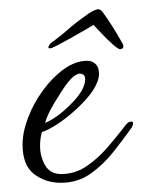

<svg xmlns="http://www.w3.org/2000/svg" viewBox="-20 -391 309 417"><path d="M112 6Q79 6 54 -13Q29 -32 29 -77Q29 -104 41 -135.5Q53 -167 73.5 -195Q94 -223 119 -241Q144 -259 170 -259Q180 -259 187.5 -252Q195 -245 195 -231Q195 -200 148 -156Q129 -138 108.5 -124Q88 -110 71 -104Q67 -91 67 -74Q67 -51 78 -32Q89 -13 113 -13Q143 -13 168 -30Q193 -47 214 -71.5Q235 -96 251 -117Q258 -127 265 -127Q269 -127 269 -123Q269 -121 268 -118.5Q267 -116 266 -114Q249 -90 227 -62Q205 -34 177 -14Q149 6 112 6ZM78 -124Q104 -135 132 -163Q165 -195 165 -219Q165 -231 153 -231Q137 -231 109 -185Q84 -147 78 -124ZM241 -284Q237 -284 224.5 -295Q212 -306 200 -319Q188 -332 183 -337Q177 -333 163 -325Q149 -317 133 -308Q117 -299 104.5 -292.5Q92 -286 89 -286Q83 -286 86 -291Q87 -294 90 -297Q112 -313 127 -326.5Q142 -340 173 -362Q181 -367 186 -369Q191 -371 192 -371Q195 -371 198 -369.5Q201 -368 205 -362Q217 -345 225.5 -331.5Q234 -318 247 -295Q248 -293 248 -289Q246 -284 241 -284Z"/></svg>

Font: Corinthia
Style: Regular
Weight: 400
Designer: Robert E. Leuschke
Foundry: Robert E. Leuschke
Version: Version 1.013; ttfautohint (v1.8.3)